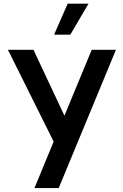

<svg xmlns="http://www.w3.org/2000/svg" viewBox="-20 -752 652 1017"><path d="M291 244.1H162.6L264.2 -2L22 -488.3H157.2L321.3 -139.2L465.8 -488.3H594.2ZM352.5 -568.4H266.6L338.4 -732.4H448.7Z"/></svg>

Font: Kumbh Sans SemiBold
Style: Regular
Weight: 600
Version: Version 1.005